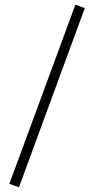

<svg xmlns="http://www.w3.org/2000/svg" viewBox="-20 -755 402 820"><path d="M20 30 302 -735 342 -720 61 45Z"/></svg>

Font: Oxanium ExtraLight
Style: Regular
Weight: 200
Designer: Severin Meyer
Version: Version 2.000